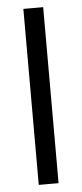

<svg xmlns="http://www.w3.org/2000/svg" viewBox="-51 -724 323 754"><g transform="rotate(-5 110.0 -347.0)"><path d="M148.9 0H70.8V-693.8H148.9Z"/></g></svg>

Font: Tinos
Style: Bold Italic
Weight: 700
Italic angle: -16.333°
Designer: Steve Matteson
Foundry: Monotype Imaging Inc.
Version: Version 1.23